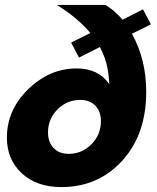

<svg xmlns="http://www.w3.org/2000/svg" viewBox="-20 -750 637 780"><path d="M593 -651 516 -613Q574 -508 574 -377Q574 -204 476.5 -97Q379 10 229 10Q129 10 68.5 -46Q8 -102 8 -191Q8 -303 94.5 -387.5Q181 -472 292 -472Q380 -472 424 -408Q422 -446 417 -472Q409 -514 386 -559L301 -516L269 -577L347 -616Q295 -678 211 -730H408Q443 -710 478 -670L561 -712ZM259 -125Q313 -125 351.5 -164Q390 -203 390 -258Q390 -297 367.5 -320.5Q345 -344 306 -344Q252 -344 213.5 -305.5Q175 -267 175 -212Q175 -173 197.5 -149Q220 -125 259 -125Z"/></svg>

Font: Raleway-v4020 ExtraBold
Style: Italic
Weight: 800
Italic angle: -12°
Designer: Matt McInerney, Pablo Impallari, Rodrigo Fuenzalida
Foundry: Matt McInerney, Pablo Impallari, Rodrigo Fuenzalida
Version: Version 4.020;PS 004.020;hotconv 1.0.88;makeotf.lib2.5.64775